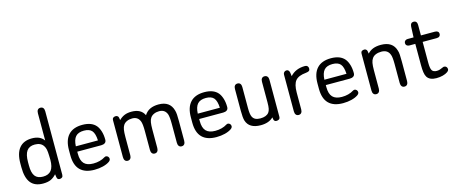

<svg xmlns="http://www.w3.org/2000/svg" viewBox="-42 -1141 3924 1661"><g transform="rotate(-15 1920.0 -310.0)"><path d="M303 -345Q270 -393 196 -393Q121 -393 82.5 -346.5Q44 -300 44 -209V-175Q44 -81 80 -35.5Q116 10 190 10Q231 10 258.5 -2Q286 -14 310 -41Q313 -9 319 0Q325 9 337 9Q351 9 360 2Q369 -5 369 -21V-589Q369 -609 360.5 -619.5Q352 -630 336 -630Q320 -630 311.5 -619.5Q303 -609 303 -589ZM302 -209 303 -173Q303 -109 279 -78.5Q255 -48 205 -48Q156 -48 133.5 -77.5Q111 -107 111 -172V-203Q111 -271 134 -303Q157 -335 206 -335Q260 -335 283 -299Q293 -284 297 -264.5Q301 -245 302 -209Z M546 -180H761Q781 -180 794 -189Q807 -198 807 -218Q807 -259 797 -292Q787 -325 770 -346Q731 -393 648 -393Q565 -393 522.5 -347Q480 -301 480 -212V-165Q480 -77 523 -33.5Q566 10 651 10Q692 10 727.5 1Q763 -8 786 -24Q794 -30 797.5 -36Q801 -42 801 -49Q801 -60 793 -68.5Q785 -77 774 -77Q769 -77 761 -73Q739 -59 712 -52Q685 -45 655 -45Q599 -45 572.5 -73Q546 -101 546 -161ZM744 -228H546Q549 -287 573 -314Q597 -341 648 -341Q697 -341 719 -315.5Q741 -290 744 -228Z M975 -348Q973 -376 965 -383.5Q957 -391 947 -391Q933 -391 924 -384.5Q915 -378 915 -360V-32Q915 -13 923.5 -2Q932 9 948 9Q964 9 972.5 -2Q981 -13 981 -32V-195Q981 -236 985 -260Q989 -284 999 -299Q1010 -316 1031 -325.5Q1052 -335 1079 -335Q1129 -335 1147 -290Q1152 -278 1154.5 -255.5Q1157 -233 1157 -201V-32Q1157 -13 1165.5 -2Q1174 9 1190 9Q1206 9 1214.5 -2Q1223 -13 1223 -32V-198Q1223 -237 1227 -261Q1231 -285 1241 -299Q1252 -316 1273 -325.5Q1294 -335 1320 -335Q1346 -335 1363 -323.5Q1380 -312 1389 -289Q1398 -264 1398 -201V-32Q1398 -13 1406.5 -2Q1415 9 1431 9Q1447 9 1455.5 -2Q1464 -13 1464 -32V-207Q1464 -243 1462.5 -266Q1461 -289 1456 -305Q1432 -393 1330 -393Q1286 -393 1254 -378Q1222 -363 1202 -331Q1173 -393 1088 -393Q1051 -393 1024.5 -382Q998 -371 975 -348Z M1638 -180H1853Q1873 -180 1886 -189Q1899 -198 1899 -218Q1899 -259 1889 -292Q1879 -325 1862 -346Q1823 -393 1740 -393Q1657 -393 1614.5 -347Q1572 -301 1572 -212V-165Q1572 -77 1615 -33.5Q1658 10 1743 10Q1784 10 1819.5 1Q1855 -8 1878 -24Q1886 -30 1889.5 -36Q1893 -42 1893 -49Q1893 -60 1885 -68.5Q1877 -77 1866 -77Q1861 -77 1853 -73Q1831 -59 1804 -52Q1777 -45 1747 -45Q1691 -45 1664.5 -73Q1638 -101 1638 -161ZM1836 -228H1638Q1641 -287 1665 -314Q1689 -341 1740 -341Q1789 -341 1811 -315.5Q1833 -290 1836 -228Z M2253 -30Q2255 -6 2262 1.5Q2269 9 2279 9Q2294 9 2303.5 2.5Q2313 -4 2313 -22V-351Q2313 -370 2304 -380.5Q2295 -391 2279 -391Q2263 -391 2254.5 -380.5Q2246 -370 2246 -351V-166Q2246 -131 2242 -110.5Q2238 -90 2228 -77Q2205 -48 2151 -48Q2125 -48 2107.5 -56.5Q2090 -65 2081 -84Q2070 -106 2070 -160V-351Q2070 -370 2061.5 -380.5Q2053 -391 2037 -391Q2021 -391 2012.5 -380.5Q2004 -370 2004 -351V-154Q2004 -123 2006 -102Q2008 -81 2012 -67Q2036 10 2140 10Q2213 10 2253 -30Z M2507 -331Q2504 -369 2496.5 -380Q2489 -391 2476 -391Q2463 -391 2454.5 -382.5Q2446 -374 2446 -360V-32Q2446 -13 2454.5 -2Q2463 9 2479 9Q2495 9 2503.5 -2Q2512 -13 2512 -32V-182Q2512 -257 2539 -289Q2566 -321 2633 -327Q2651 -329 2660.5 -334.5Q2670 -340 2670 -357Q2670 -370 2662 -378Q2654 -386 2641 -386Q2556 -386 2507 -331Z M2772 -180H2987Q3007 -180 3020 -189Q3033 -198 3033 -218Q3033 -259 3023 -292Q3013 -325 2996 -346Q2957 -393 2874 -393Q2791 -393 2748.5 -347Q2706 -301 2706 -212V-165Q2706 -77 2749 -33.5Q2792 10 2877 10Q2918 10 2953.5 1Q2989 -8 3012 -24Q3020 -30 3023.5 -36Q3027 -42 3027 -49Q3027 -60 3019 -68.5Q3011 -77 3000 -77Q2995 -77 2987 -73Q2965 -59 2938 -52Q2911 -45 2881 -45Q2825 -45 2798.5 -73Q2772 -101 2772 -161ZM2970 -228H2772Q2775 -287 2799 -314Q2823 -341 2874 -341Q2923 -341 2945 -315.5Q2967 -290 2970 -228Z M3201 -347Q3199 -375 3191 -383Q3183 -391 3173 -391Q3159 -391 3150 -384.5Q3141 -378 3141 -360V-32Q3141 -13 3149.5 -2Q3158 9 3174 9Q3190 9 3198.5 -2Q3207 -13 3207 -32V-195Q3207 -237 3211.5 -261Q3216 -285 3227 -300Q3238 -317 3260 -326Q3282 -335 3310 -335Q3365 -335 3383 -291Q3389 -279 3391.5 -256Q3394 -233 3394 -201V-32Q3394 -13 3402.5 -2Q3411 9 3427 9Q3443 9 3451.5 -2Q3460 -13 3460 -32V-207Q3460 -242 3458.5 -266.5Q3457 -291 3452 -305Q3428 -393 3321 -393Q3281 -393 3252 -382Q3223 -371 3201 -347Z M3612 -324V-132Q3612 -95 3616 -68.5Q3620 -42 3630 -26Q3653 10 3713 10Q3744 10 3770.5 3Q3797 -4 3813 -15.5Q3829 -27 3829 -40Q3829 -52 3821.5 -60.5Q3814 -69 3802 -69Q3800 -69 3798 -69Q3796 -69 3794 -68Q3775 -59 3760.5 -54.5Q3746 -50 3732 -50Q3701 -50 3689.5 -68.5Q3678 -87 3678 -136V-324H3803Q3820 -324 3829 -332Q3838 -340 3838 -353Q3838 -367 3829 -374.5Q3820 -382 3803 -382H3678V-476Q3678 -494 3670 -503.5Q3662 -513 3647 -513Q3618 -513 3616 -478L3612 -382H3559Q3545 -382 3536 -374Q3527 -366 3527 -353Q3527 -340 3536 -332Q3545 -324 3559 -324Z"/></g></svg>

Font: Beiruti
Style: Regular
Weight: 400
Version: Version 1.00